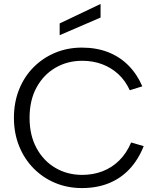

<svg xmlns="http://www.w3.org/2000/svg" viewBox="-20 -949 789 976"><path d="M396.2 7Q323.5 7 260.9 -19Q198.3 -45 150.9 -93Q103.5 -141 77.2 -206.5Q50.8 -272 50.8 -350Q50.8 -429 77.2 -494.5Q103.5 -560 150.9 -607.5Q198.3 -655 260.9 -681Q323.5 -707 396.2 -707Q470 -707 529.4 -683.9Q588.8 -660.7 632.5 -616.7Q676.3 -572.7 703.5 -510.2L639.7 -490.3Q617.2 -539.3 581.2 -572.4Q545.2 -605.4 498.9 -622.7Q452.6 -640 397.7 -640Q322.7 -640 262 -604.7Q201.3 -569.4 165.8 -504.5Q130.3 -439.6 130.3 -350Q130.3 -261.4 165.8 -196Q201.3 -130.6 262 -95.3Q322.7 -60 397.7 -60Q452.8 -60 500.5 -78.1Q548.2 -96.1 585.6 -132.8Q623 -169.4 646.7 -224.7L710.5 -206.2Q682.7 -136.5 637.9 -89Q593 -41.5 532.5 -17.3Q472 7 396.2 7ZM283.3 -770.1V-829.9L491.2 -928.9V-859.8Z"/></svg>

Font: Envelope Sans Variable
Style: Regular
Weight: 500
Designer: Andreas Rasmussen / Norman Anderson
Foundry: mail.de GmbH
Version: Version 1.150